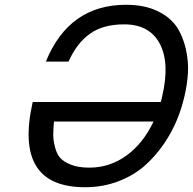

<svg xmlns="http://www.w3.org/2000/svg" viewBox="-20 -761 808 804"><path d="M752 -356Q740 -305 721 -259Q700 -208 666 -158Q629 -105 586 -67Q539 -26 476 -2Q411 23 336 23Q36 23 117 -334H653Q656 -341 659 -357Q692 -497 649 -578Q606 -659 500 -659Q412 -659 357 -620Q301 -580 267 -503H172Q269 -741 508 -741Q584 -741 639 -715Q691 -690 719 -650Q745 -612 758 -557Q770 -504 767 -455Q764 -406 752 -356ZM206 -252Q203 -219 203 -196Q203 -173 210 -146Q218 -115 232 -100Q247 -83 278 -71Q308 -59 354 -59Q440 -59 510 -110Q579 -160 623 -252Z"/></svg>

Font: Miedinger
Style: Italic
Weight: 400
Italic angle: -13°
Version: Version 001.000